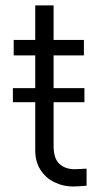

<svg xmlns="http://www.w3.org/2000/svg" viewBox="-20 -677 376 705"><path d="M27.3 -353.5H109.4V-473.6H30.3V-530.3H109.4V-657.2H176.8V-530.3H288.1V-473.6H176.8V-353.5H290V-301.8H176.8V-141.6Q176.8 -94.7 198.2 -75.2Q219.7 -55.7 253.9 -55.7L278.3 -56.6Q286.1 -57.6 297.9 -57.6V4.9Q265.6 7.8 248 7.8Q212.4 7.8 180.4 -7.6Q148.4 -22.9 128.9 -53Q109.4 -83 109.4 -125V-301.8H27.3Z"/></svg>

Font: Pretendard JP Light
Style: Regular
Weight: 300
Designer: Base glyphs from Inter by Rasmus Andersson; Hangeul glyphs from Noto Sans CJK(Source Han Sans) by Jang Soo-young and Kan
Foundry: Kil Hyung-jin
Version: Version 1.309